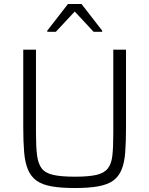

<svg xmlns="http://www.w3.org/2000/svg" viewBox="-20 -938 752 966"><path d="M357 8Q286 8 239 -0.5Q192 -9 164 -29Q136 -49 121 -84Q106 -119 101.5 -171.5Q97 -224 97 -298V-688H161V-266Q161 -199 166.5 -156.5Q172 -114 190 -90.5Q208 -67 248 -58Q288 -49 357 -49Q426 -49 465 -58Q504 -67 522.5 -90.5Q541 -114 545.5 -156.5Q550 -199 550 -266V-688H614V-298Q614 -224 610 -171.5Q606 -119 591.5 -84Q577 -49 549 -29Q521 -9 474 -0.5Q427 8 357 8ZM218 -778V-784L322 -918H390L494 -784V-778H451L356 -880L261 -778Z"/></svg>

Font: Saira Thin Light
Style: Regular
Weight: 300
Version: Version 1.101